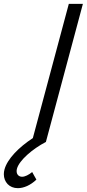

<svg xmlns="http://www.w3.org/2000/svg" viewBox="-150 -740 452 1001"><path d="M17.8 157C-0.1 171.5 -19.3 181.5 -34.8 181.5C-51.6 181.5 -63.3 170.1 -63.3 152.2C-63.3 148.3 -62.8 144 -61.6 139.5C-50 96.5 18.4 37 89.3 0L282.2 -720H208.8L21.2 -20C-51.5 27.5 -111.9 88.5 -126.6 143.5C-128.9 151.9 -130 160.2 -130 168.1C-130 208.8 -101.6 241 -57.2 241C-26.2 241 8.8 226 39.7 196.5Z"/></svg>

Font: Manrope
Style: RegularItalic
Weight: 400
Italic angle: -15°
Designer: Mikhail Sharanda
Foundry: Mikhail Sharanda
Version: Version 4.502;hotconv 1.0.109;makeotfexe 2.5.65596